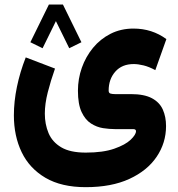

<svg xmlns="http://www.w3.org/2000/svg" viewBox="-20 -563 770 830"><path d="M332 -380.4 279.3 -354.5 221.7 -471.7 164.1 -354.5 111.3 -380.4 191.4 -543.5H252ZM350.6 246.1Q245.6 246.1 176.5 205.6Q107.4 165 73.7 95Q40 24.9 40 -64.5Q40 -124 53.2 -187.7Q66.4 -251.5 91.3 -314.9L217.8 -266.6Q199.2 -213.9 186.5 -164.1Q173.8 -114.3 173.8 -71.8Q173.8 -25.9 189.9 12.5Q206.1 50.8 244.6 73.7Q283.2 96.7 350.6 96.7Q425.8 96.7 473.9 79.8Q522 63 544.9 41Q567.9 19 567.9 3.9Q567.9 -4.9 555.2 -4.9H476.1Q453.1 -4.9 425.8 -9Q398.4 -13.2 373.5 -29.1Q348.6 -44.9 332.8 -78.6Q316.9 -112.3 316.9 -170.9Q316.9 -222.2 333.7 -270Q350.6 -317.9 382.1 -356.2Q413.6 -394.5 458 -417Q502.4 -439.5 557.1 -439.5Q637.2 -439.5 699.2 -394L651.4 -259.8Q624.5 -274.4 600.6 -280.3Q576.7 -286.1 558.1 -286.1Q507.3 -286.1 478.5 -253.4Q449.7 -220.7 449.7 -171.4Q449.7 -160.6 458 -158.4Q466.3 -156.2 476.1 -156.2H545.4Q603.5 -156.2 636.7 -138.4Q669.9 -120.6 683.8 -89.4Q697.8 -58.1 697.8 -18.1Q697.8 54.7 657.2 114.7Q616.7 174.8 539.3 210.4Q461.9 246.1 350.6 246.1Z"/></svg>

Font: Vazirmatn UI NL Black
Style: Regular
Weight: 900
Designer: Saber Rastikerdar
Foundry: Saber Rastikerdar
Version: Version 33.003